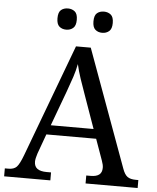

<svg xmlns="http://www.w3.org/2000/svg" viewBox="-60 -960 825 1010"><g transform="rotate(5 352.5 -454.5)"><path d="M0 0V-42H19Q48 -42 62.5 -57Q77 -72 95 -120L317 -714H395L621 -95Q632 -64 647.5 -53Q663 -42 692 -42H705V0H430V-42H453Q483 -42 498 -53.5Q513 -65 513 -90Q513 -98 511 -107Q509 -116 505 -127L465 -239H202L164 -134Q160 -122 157.5 -110.5Q155 -99 155 -91Q155 -66 171.5 -54Q188 -42 221 -42H244V0ZM221 -289H447L385 -464Q369 -508 356 -547Q343 -586 335 -622Q328 -586 317 -553Q306 -520 289 -473ZM448 -797Q426 -797 411.5 -809.5Q397 -822 397 -853Q397 -885 411.5 -897Q426 -909 448 -909Q469 -909 484 -897Q499 -885 499 -853Q499 -822 484 -809.5Q469 -797 448 -797ZM258 -797Q236 -797 221.5 -809.5Q207 -822 207 -853Q207 -885 221.5 -897Q236 -909 258 -909Q279 -909 294 -897Q309 -885 309 -853Q309 -822 294 -809.5Q279 -797 258 -797Z"/></g></svg>

Font: Noto Naskh Arabic UI
Style: Regular
Weight: 400
Designer: Monotype Design Team, David Williams, Mohamad Dakak and Nizar Qandah
Foundry: Monotype Imaging Inc.
Version: Version 2.014